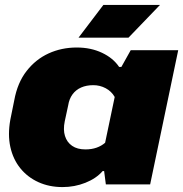

<svg xmlns="http://www.w3.org/2000/svg" viewBox="-20 -749 744 780"><path d="M234 11Q180 11 136 -9Q92 -29 62.5 -65.5Q33 -102 22 -152Q11 -202 22 -263L38 -342Q51 -413 88 -460.5Q125 -508 177.5 -532Q230 -556 292 -556Q349 -556 394.5 -534.5Q440 -513 464 -477H473L511 -545H704L590 0H410L403 -54H397Q371 -24 327 -6.5Q283 11 234 11ZM327 -142Q352 -142 372 -149Q392 -156 407 -169L446 -355Q433 -378 409.5 -390.5Q386 -403 359 -403Q331 -403 309.5 -393.5Q288 -384 274.5 -365.5Q261 -347 257 -321L243 -256Q236 -222 244 -196.5Q252 -171 273 -156.5Q294 -142 327 -142ZM299 -596 400 -729H630L502 -596Z"/></svg>

Font: Hubot Sans Condensed ExtraLight Black
Style: Italic
Weight: 900
Italic angle: -12.0243°
Version: Version 2.000